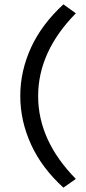

<svg xmlns="http://www.w3.org/2000/svg" viewBox="-20 -748 396 881"><path d="M328 -687 271 -728Q172 -637 123 -531Q73 -422 73 -308Q73 -193 123 -84Q172 23 271 113L328 73Q155 -103 155 -307Q155 -511 328 -687Z"/></svg>

Font: FEC Monospace Regular
Style: Regular
Weight: 500
Designer: Jonathan Pinhorn
Foundry: FEC
Version: Version 0.1